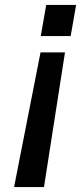

<svg xmlns="http://www.w3.org/2000/svg" viewBox="-20 -543 328 777"><path d="M145 -397 167 -523H288L266 -397ZM37 214 144 -331H243L158 214Z"/></svg>

Font: Tomorrow Medium
Style: Italic
Weight: 500
Italic angle: -10°
Designer: Tony de Marco, Monica Rizzolli
Foundry: Just in Type
Version: Version 2.002